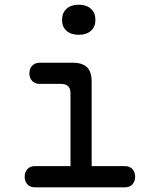

<svg xmlns="http://www.w3.org/2000/svg" viewBox="-20 -797 640 817"><path d="M512 -90Q532 -90 543.5 -77.5Q555 -65 555 -45Q555 -25 543.5 -12.5Q532 0 512 0H128Q108 0 96.5 -12.5Q85 -25 85 -45Q85 -65 96.5 -77.5Q108 -90 128 -90H280V-400Q280 -420 270 -430Q260 -440 240 -440H149Q129 -440 117 -452.5Q105 -465 105 -485Q105 -505 117 -517.5Q129 -530 149 -530H290Q331 -530 350.5 -510.5Q370 -491 370 -450V-90ZM315 -649Q282 -649 263 -666Q244 -683 244 -712Q244 -742 263 -759.5Q282 -777 315 -777Q348 -777 367 -759.5Q386 -742 386 -712Q386 -683 367 -666Q348 -649 315 -649Z"/></svg>

Font: Maple Mono NF
Style: Regular
Weight: 400
Monospace: yes
Designer: subframe7536
Version: Version 7.000